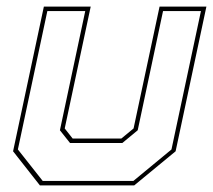

<svg xmlns="http://www.w3.org/2000/svg" viewBox="-20 -560 644 580"><path d="M100.5 0 19.5 -103 112.5 -540H254L175.5 -172L199.5 -141.5H346.5L383.5 -172L462 -540H603.5L510.5 -103L385.5 0ZM109 -13.5H383L498 -108.5L587 -526.5H472.5L396 -166.5L349.5 -128H191.5L161 -166.5L237.5 -526.5H123L34 -108.5Z"/></svg>

Font: Tourney Thin Thin
Style: Italic
Weight: 250
Italic angle: -12°
Version: Version 1.015